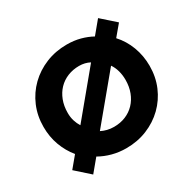

<svg xmlns="http://www.w3.org/2000/svg" viewBox="-175 -938 1176 1171"><g transform="rotate(-30 413.0 -353.0)"><path d="M156.5 52.5 59 -34.5 123 -111.5Q83.5 -159.5 61.2 -220Q39 -280.5 39 -350Q39 -427.5 67.2 -494Q95.5 -560.5 146.2 -610Q197 -659.5 265 -687.2Q333 -715 412.5 -715Q463.5 -715 507 -703.2Q550.5 -691.5 586.5 -671.5L659 -759L756.5 -672.5L693.5 -597.5Q738 -549 762 -485.2Q786 -421.5 786 -350Q786 -272.5 757.8 -206Q729.5 -139.5 678.8 -90Q628 -40.5 560 -12.8Q492 15 412.5 15Q361.5 15 314.8 2.5Q268 -10 227.5 -33ZM239 -247 487 -546.5Q470.5 -555.5 451.5 -560Q432.5 -564.5 412.5 -564.5Q369 -564.5 331.8 -549.5Q294.5 -534.5 267.2 -506.2Q240 -478 224.8 -438.5Q209.5 -399 209.5 -350Q209.5 -319.5 217.5 -293.8Q225.5 -268 239 -247ZM412.5 -135.5Q457.5 -135.5 494.5 -150.8Q531.5 -166 558.8 -194.5Q586 -223 601 -262.5Q616 -302 616 -350Q616 -383.5 607.5 -414Q599 -444.5 582.5 -468L324 -156.5Q343.5 -146.5 365.8 -141Q388 -135.5 412.5 -135.5Z"/></g></svg>

Font: Geologica Roman
Style: Bold
Weight: 700
Designer: Sindre Bremnes, Frode Helland
Foundry: Monokrom Skriftforlag AS
Version: Version 1.010;gftools[0.9.28]